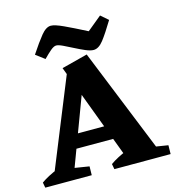

<svg xmlns="http://www.w3.org/2000/svg" viewBox="-148 -1010 1018 1117"><g transform="rotate(-15 361.0 -451.0)"><path d="M31.8 0 293.2 -643.8 389.2 -624 155.2 0ZM505.2 0 263 -645.5 419.2 -686 696.2 0ZM183.5 -171.8V-256H506V-171.8ZM-14 0 -20 -32Q1.5 -47.5 26.6 -60.5Q51.8 -73.5 79 -85L80 0ZM125.8 0 128.8 -75 266.8 -53 265.8 0ZM402.2 0 396.2 -32Q417.8 -47.5 442.9 -60.5Q468 -73.5 495.2 -85L516.8 0ZM600.8 0 603.8 -75 741.8 -53 740.8 0ZM465.8 -700.8Q446.8 -700.8 417.8 -713.1Q388.8 -725.5 357.8 -741.6Q326.8 -757.8 300.6 -770.1Q274.5 -782.5 260.8 -782.5Q246.8 -782.5 227 -765.9Q207.2 -749.2 181.2 -722.5L128 -762.5Q171.2 -828 201.4 -864.9Q231.5 -901.8 260.2 -901.8Q283.8 -901.8 334.9 -878.1Q386 -854.5 465.8 -813.5L552.8 -885L597.2 -846.5Q554.5 -775.8 525.4 -738.2Q496.2 -700.8 465.8 -700.8Z"/></g></svg>

Font: Eczar
Style: Regular
Weight: 400
Designer: Vaibhav Singh
Foundry: Rosetta Type Foundry
Version: Version 2.000